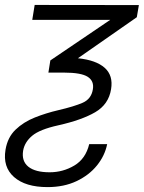

<svg xmlns="http://www.w3.org/2000/svg" viewBox="-53 -536 579 772"><path d="M86.4 -516.1 505.4 -515.6 497.1 -466.8 260.3 -301.8Q333 -294.4 367.9 -263.4Q402.8 -232.4 393.6 -177.2Q383.8 -116.2 329.6 -84.7Q275.4 -53.2 181.6 -32.2Q106.4 -15.6 76.2 10Q45.9 35.6 40 69.8Q33.2 111.8 61 134.3Q88.9 156.7 146.5 156.7Q200.2 156.7 245.8 129.6Q291.5 102.5 305.7 43.5H377.9Q368.7 89.8 336.9 129.2Q305.2 168.5 254.6 192.4Q204.1 216.3 138.2 216.3Q49.3 216.3 3.4 175.8Q-42.5 135.3 -30.8 65.9Q-22.5 16.1 9.5 -14.6Q41.5 -45.4 86.9 -63.5Q132.3 -81.5 180.7 -92.8Q245.6 -107.9 279.8 -123Q314 -138.2 320.3 -176.3Q326.2 -210 299.8 -227.1Q273.4 -244.1 204.1 -244.1H141.6L149.4 -293L390.1 -456.1H76.7Z"/></svg>

Font: Inter Display Light
Style: Italic
Weight: 300
Italic angle: -9.39999°
Designer: Rasmus Andersson
Foundry: rsms
Version: Version 4.000;git-a52131595